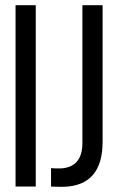

<svg xmlns="http://www.w3.org/2000/svg" viewBox="-20 -720 452 741"><path d="M118 -700V0H40V-700ZM376 -173Q376 -3 225 1Q194 1 177 0V-71L196 -70H215Q298 -75 298 -168V-700H376Z"/></svg>

Font: Adderley Regular
Style: Regular
Weight: 400
Designer: gorohovskiy
Version: Version 1.003 November 13, 2017